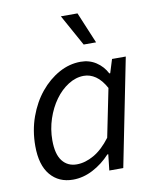

<svg xmlns="http://www.w3.org/2000/svg" viewBox="-82 -776 701 853"><g transform="rotate(-10 268.5 -350.0)"><path d="M39 -164Q39 -234 61 -295Q83 -356 120 -401Q157 -446 204 -472Q251 -498 302 -498Q341 -498 371.5 -478Q402 -458 419 -425H423L442 -486H504L407 0H344L352 -72H348Q313 -34 269 -11Q225 12 179 12Q115 12 77 -33Q39 -78 39 -164ZM207 -52Q245 -52 284.5 -74.5Q324 -97 360 -145L404 -362Q383 -400 358 -417Q333 -434 305 -434Q269 -434 235 -412.5Q201 -391 175 -355Q149 -319 133.5 -272.5Q118 -226 118 -176Q118 -113 142 -82.5Q166 -52 207 -52ZM251 -712H326L385 -571H329Z"/></g></svg>

Font: mr_Source Sans Pro
Style: Italic
Weight: 400
Italic angle: -11°
Designer: Paul D. Hunt
Foundry: Adobe Systems Incorporated
Version: Version 1.036;July 10, 2024;FontCreator 11.5.0.2430 64-bit